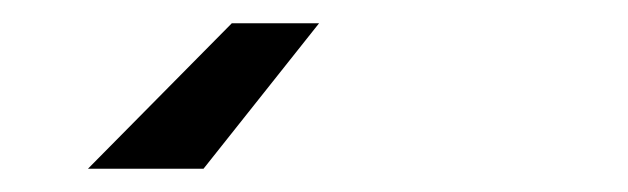

<svg xmlns="http://www.w3.org/2000/svg" viewBox="-20 -20 540 165"><path d="M55.6 125 179.2 0H254.2L154.9 125Z"/></svg>

Font: Afacad
Style: Italic
Weight: 400
Italic angle: -14°
Designer: Kristian Moeller
Foundry: Dicotype
Version: Version 1.000